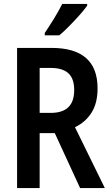

<svg xmlns="http://www.w3.org/2000/svg" viewBox="-20 -958 570 978"><path d="M67 0V-714H242Q477 -714 477 -508Q477 -433 446.5 -384.5Q416 -336 362 -310L514 0H388L259 -280H182V0ZM239 -383Q358 -383 358 -499Q358 -558 328 -585Q298 -612 238 -612H182V-383ZM208 -790Q233 -827 256.5 -865.5Q280 -904 297 -938H424V-929Q410 -909 385 -881Q360 -853 332.5 -825Q305 -797 282 -778H208Z"/></svg>

Font: Noto Sans Mono Condensed SemiBold
Style: Regular
Weight: 600
Width: 3
Designer: Monotype Design Team
Foundry: Monotype Imaging Inc.
Version: Version 2.014